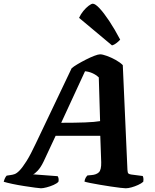

<svg xmlns="http://www.w3.org/2000/svg" viewBox="-63 -1012 832 1032"><path d="M157 0Q150 0 125 -3.5Q100 -7 67 -12Q34 -17 3.5 -23.5Q-27 -30 -43 -35Q-37 -58 -27 -68L-7 -71Q3 -72 15 -76Q27 -80 42.5 -96Q58 -112 79.5 -146Q101 -180 130 -242L322 -645Q332 -654 353 -666.5Q374 -679 398.5 -691.5Q423 -704 444 -712Q465 -720 475 -720Q488 -720 511.5 -711.5Q535 -703 558.5 -690Q582 -677 597 -662L622 -99Q623 -84 626.5 -80Q630 -76 642 -74L704 -66Q706 -63 707.5 -55.5Q709 -48 707 -35Q697 -26 679.5 -18Q662 -10 644 -5Q626 0 613 0Q606 0 584 -2.5Q562 -5 532.5 -9.5Q503 -14 473.5 -19Q444 -24 421.5 -28.5Q399 -33 391 -36Q393 -49 397.5 -56.5Q402 -64 407 -69L429 -71Q455 -73 468.5 -86Q482 -99 481 -140L476 -282H236L171 -143Q156 -112 139 -94Q122 -76 114 -75L247 -65Q255 -52 251 -35Q243 -26 225 -18Q207 -10 187.5 -5Q168 0 157 0ZM266 -352Q342 -352 394.5 -354Q447 -356 475 -361L468 -596Q436 -625 394 -629ZM539 -768 362 -916Q371 -936 385 -953Q399 -970 413.5 -981Q428 -992 436 -992Q449 -992 472 -967.5Q495 -943 524 -899.5Q553 -856 583 -799Q578 -793 565.5 -782.5Q553 -772 539 -768Z"/></svg>

Font: Texturina ExtraBold
Style: Italic
Weight: 800
Italic angle: -11°
Designer: Guillermo Torres Carreño
Foundry: Omnibus-Type
Version: Version 1.002; ttfautohint (v1.8.3)